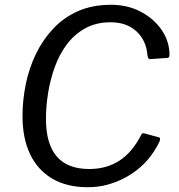

<svg xmlns="http://www.w3.org/2000/svg" viewBox="-20 -772 747 802"><path d="M444 -752Q513 -752 568 -723Q623 -694 655.5 -646.5Q688 -599 688 -542Q688 -530 678 -530L606 -525Q598 -525 596 -541Q591 -603 550 -641Q509 -679 442 -679Q382 -679 336.5 -654Q291 -629 259.5 -587Q228 -545 209 -492.5Q190 -440 181 -384Q172 -328 172 -275Q172 -171 217 -118.5Q262 -66 353 -66Q425 -66 479 -101Q533 -136 571 -211Q574 -218 586 -214L645 -198Q652 -195 646 -180Q633 -153 613 -125Q593 -97 565.5 -73Q538 -49 504 -30.5Q470 -12 430.5 -1Q391 10 346 10Q259 10 198 -26Q137 -62 105.5 -128.5Q74 -195 74 -287Q74 -353 87.5 -419.5Q101 -486 129.5 -545.5Q158 -605 202 -652Q246 -699 306 -725.5Q366 -752 444 -752Z"/></svg>

Font: Libre Franklin
Style: Italic
Weight: 400
Italic angle: -8°
Designer: Pablo Impallari, Rodrigo Fuenzalida, Nhung Nguyen
Foundry: Impallari Type
Version: Version 3.000